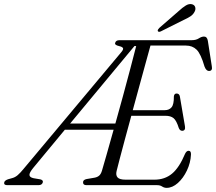

<svg xmlns="http://www.w3.org/2000/svg" viewBox="-72 -894 1044 927"><path d="M687 0H345.5Q328.5 0 329 -14Q329 -26 346 -29.5L384 -36Q398 -38.5 406.5 -45.8Q415 -53 420 -69Q427 -92.5 442.2 -145.8Q457.5 -199 476.5 -267.5H241L89 -84Q69.5 -60.5 70.2 -49Q71 -37.5 90.5 -33.5L123 -28Q138 -24 134.5 -13Q130.5 0 113.5 0H-36.5Q-55 0 -51.5 -14Q-49 -23 -33 -28.5L-13.5 -34Q0.5 -37.5 13 -48Q25.5 -58.5 43 -80L513.5 -642Q525 -655.5 521.8 -661.8Q518.5 -668 503 -671.5Q480.5 -676.5 484 -687Q487.5 -700 505 -700H854Q874.5 -700 888 -708.8Q901.5 -717.5 913 -717.5Q928 -717.5 931.5 -697L950.5 -575Q955 -552.5 939 -551.5Q923.5 -550.5 915.5 -572.5Q897.5 -634.5 877.2 -654.2Q857 -674 826 -674H654.5Q644.5 -638.5 630.8 -588Q617 -537.5 601 -479.2Q585 -421 569 -362H723Q744.5 -362 756.2 -375.8Q768 -389.5 767.5 -429Q769.5 -442.5 780.5 -442.5Q794 -442.5 796.5 -428L821 -284.5Q824.5 -263.5 808.5 -262.5Q796.5 -262 791 -276.5Q780 -312 766 -323.5Q752 -335 726.5 -335H562Q545.5 -275.5 531.2 -221.8Q517 -168 506.2 -127.8Q495.5 -87.5 491 -68.5Q486 -48 495.8 -37.2Q505.5 -26.5 535 -26.5H673.5Q723.5 -26.5 758.5 -55.5Q793.5 -84.5 822 -152.5Q829 -166 838.5 -166Q851 -166 850 -147.5Q848 -107.5 830.5 -70.8Q813 -34 786.8 -10.5Q760.5 13 732.5 13Q720.5 13 710.8 6.5Q701 0 687 0ZM577 -671.5 266.5 -297.5H485Q503 -362 521.8 -430.5Q540.5 -499 557 -561.8Q573.5 -624.5 585.5 -671.5ZM789.5 -839.5Q809.5 -858 825.2 -867.5Q841 -877 855 -873.5Q867.5 -870 870.5 -859.2Q873.5 -848.5 867.5 -837.5Q860.5 -823.5 847 -814.8Q833.5 -806 814.5 -797.5L704.5 -742.5Q693.5 -737.5 690 -744Q688.5 -747.5 691 -751.5Q693.5 -755.5 697.5 -759.5Z"/></svg>

Font: Fraunces 72pt S050 Light
Style: Italic
Weight: 300
Italic angle: -16°
Version: Version 1.000; ttfautohint (v1.8.3)